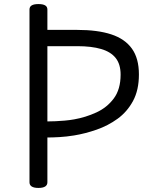

<svg xmlns="http://www.w3.org/2000/svg" viewBox="-20 -910 765 944"><path d="M169 14Q147 14 136 7Q125 0 125 -14V-863Q125 -877 136 -883.5Q147 -890 169 -890Q191 -890 202 -883.5Q213 -877 213 -863V-763H360Q460 -763 527 -741Q594 -719 628.5 -671Q663 -623 663 -544Q663 -467 634 -413.5Q605 -360 558 -326Q511 -292 455 -272.5Q399 -253 344 -244Q307 -238 273 -236Q239 -234 213 -234V-14Q213 0 202 7Q191 14 169 14ZM213 -313Q232 -313 253.5 -314Q275 -315 298 -317Q321 -319 344 -323Q401 -333 453.5 -357Q506 -381 539.5 -426Q573 -471 573 -543Q573 -594 549 -624.5Q525 -655 477.5 -669Q430 -683 360 -683H213Z"/></svg>

Font: Playwrite AT
Style: Regular
Weight: 400
Designer: Veronika Burian, José Scaglione
Foundry: TypeTogether
Version: Version 1.002